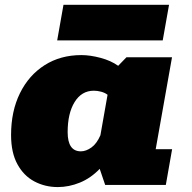

<svg xmlns="http://www.w3.org/2000/svg" viewBox="-20 -758 785 787"><path d="M216.8 8.8Q164.6 8.8 120.8 -14.4Q77.1 -37.6 51.3 -85Q25.4 -132.3 25.4 -204.6Q25.4 -302.2 61.8 -376Q98.1 -449.7 163.1 -491Q228 -532.2 313.5 -532.2Q349.6 -532.2 392.3 -520.8Q435.1 -509.3 464.4 -488.3L498.5 -523.4H685.1L618.2 -146.5H685.5L659.7 0H411.1L388.7 -65.9Q352.1 -27.8 307.4 -9.5Q262.7 8.8 216.8 8.8ZM311.5 -137.7Q332.5 -137.7 354.5 -153.3Q376.5 -168.9 391.6 -203.6L420.9 -369.6Q410.2 -377.9 394.5 -382.1Q378.9 -386.2 364.7 -386.2Q314.5 -386.2 285.9 -339.8Q257.3 -293.5 257.3 -216.3Q257.3 -137.7 311.5 -137.7ZM214.4 -592.3 240.2 -738.3H672.9L647 -592.3Z"/></svg>

Font: Bevan
Style: Italic
Weight: 400
Italic angle: -10°
Designer: Vernon Adams
Foundry: Vernon Adams
Version: Version 2.100; ttfautohint (v1.8.3)